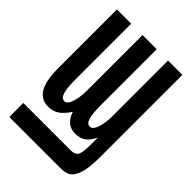

<svg xmlns="http://www.w3.org/2000/svg" viewBox="-247 -773 1093 1093"><g transform="rotate(45 300.0 -226.0)"><path d="M34.7 207.5V94.7H418.9Q450.7 94.7 462.4 74.7Q474.1 54.7 474.1 -9.3V-65.9Q455.1 -26.4 430.2 -8.3Q405.3 9.8 365.7 9.8Q295.9 9.8 269.5 -69.3Q245.1 -30.3 217 -10.3Q189 9.8 148.9 9.8Q92.3 9.8 63.7 -37.6Q35.2 -85 35.2 -185.5V-658.7H149.9V-212.4Q149.9 -140.6 159.9 -109.1Q169.9 -77.6 192.4 -77.6Q214.4 -77.6 227.8 -116.2Q241.2 -154.8 241.2 -218.8V-658.7H355.5V-212.4Q355.5 -142.6 365 -110.1Q374.5 -77.6 397.9 -77.6Q419.4 -77.6 433.1 -116.2Q446.8 -154.8 446.8 -218.8V-658.7H562V-2.4Q562 75.2 551 120.6Q540 166 517.3 186.8Q494.6 207.5 451.2 207.5Z"/></g></svg>

Font: Liberation Mono
Style: Bold
Weight: 700
Monospace: yes
Designer: Steve Matteson
Foundry: Ascender Corporation
Version: Version 2.1.5